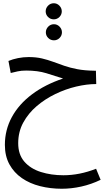

<svg xmlns="http://www.w3.org/2000/svg" viewBox="-20 -767 679 1181"><path d="M360 394Q290 394 226.5 378Q163 362 114.5 328.5Q66 295 38 244Q10 193 10 124Q10 32 53 -47Q96 -126 176.5 -186.5Q257 -247 368 -284Q319 -300 265.5 -316.5Q212 -333 141 -333Q111 -333 88.5 -328Q66 -323 46 -318L32 -392Q58 -403 90.5 -409.5Q123 -416 156 -416Q202 -416 238 -407.5Q274 -399 306.5 -387Q339 -375 375 -362.5Q411 -350 455.5 -341.5Q500 -333 561 -332H570L572 -250Q514 -250 448.5 -234.5Q383 -219 320 -188.5Q257 -158 205.5 -114Q154 -70 123 -13Q92 44 92 114Q92 184 130 227.5Q168 271 231.5 291Q295 311 370 311Q469 311 571 271L599 339Q541 367 480 380.5Q419 394 360 394ZM311 -648Q290 -648 275.5 -662.5Q261 -677 261 -697Q261 -717 275.5 -732Q290 -747 311 -747Q331 -747 345.5 -732Q360 -717 360 -697Q360 -677 345.5 -662.5Q331 -648 311 -648ZM312 -519Q291 -519 276.5 -533.5Q262 -548 262 -568Q262 -588 276.5 -603Q291 -618 312 -618Q332 -618 346.5 -603Q361 -588 361 -568Q361 -548 346.5 -533.5Q332 -519 312 -519Z"/></svg>

Font: TSCustom
Style: Regular
Weight: 400
Designer: Monotype Design Team
Foundry: Monotype Imaging Inc.
Version: Version 2.004; ttfautohint (v1.8.3) -l 8 -r 50 -G 200 -x 14 